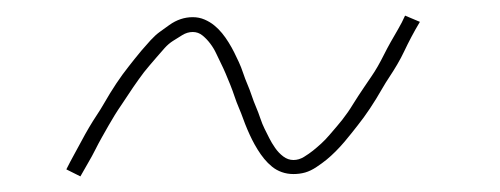

<svg xmlns="http://www.w3.org/2000/svg" viewBox="-20 -411 640 246"><path d="M83 -185 65 -194Q70 -204 75 -213Q80 -222 84.5 -230.5Q89 -239 94 -247.5Q99 -256 104 -263.5Q109 -271 113 -278Q117 -285 121 -291.5Q125 -298 129 -304Q133 -310 137 -315.5Q141 -321 145 -326Q149 -331 152.5 -335.5Q156 -340 161.5 -346.5Q167 -353 173 -359.5Q179 -366 184.5 -370Q190 -374 197 -379Q204 -384 211.5 -386.5Q219 -389 227 -389Q235 -389 242 -386Q249 -383 254.5 -378.5Q260 -374 264.5 -368.5Q269 -363 273 -356.5Q277 -350 280 -344Q283 -338 286 -331.5Q289 -325 291.5 -317.5Q294 -310 297 -303Q300 -296 302.5 -288.5Q305 -281 308 -274Q311 -267 313.5 -259.5Q316 -252 319 -246Q322 -240 325 -234Q328 -228 332.5 -221.5Q337 -215 343 -210.5Q349 -206 356 -206Q363 -206 369.5 -210Q376 -214 381 -218Q386 -222 391.5 -227Q397 -232 402.5 -238.5Q408 -245 411.5 -249Q415 -253 418.5 -257.5Q422 -262 425.5 -267Q429 -272 432 -277Q435 -282 439 -288Q443 -294 447 -300Q451 -306 455.5 -312.5Q460 -319 464 -326Q468 -333 472 -341Q476 -349 480.5 -357Q485 -365 490 -373.5Q495 -382 499 -391L518 -383Q512 -373 507 -363.5Q502 -354 498 -345.5Q494 -337 489 -328.5Q484 -320 479 -312.5Q474 -305 470 -298Q466 -291 462 -284.5Q458 -278 454 -272Q450 -266 446 -260.5Q442 -255 438 -250Q434 -245 430.5 -240.5Q427 -236 421.5 -229.5Q416 -223 410 -217Q404 -211 398.5 -206.5Q393 -202 385.5 -197Q378 -192 371 -190Q364 -188 356 -188Q348 -188 341 -190.5Q334 -193 328.5 -197.5Q323 -202 318.5 -207.5Q314 -213 310 -219.5Q306 -226 303 -232Q300 -238 297 -245Q294 -252 291.5 -259Q289 -266 286 -273Q283 -280 280.5 -287.5Q278 -295 275 -302.5Q272 -310 269 -317Q266 -324 263 -330Q260 -336 257 -342.5Q254 -349 249.5 -355Q245 -361 239.5 -365.5Q234 -370 227 -370Q220 -370 213.5 -366Q207 -362 201.5 -358.5Q196 -355 191 -349.5Q186 -344 180.5 -337.5Q175 -331 171.5 -327Q168 -323 164.5 -318.5Q161 -314 157.5 -309Q154 -304 150.5 -299Q147 -294 143.5 -288.5Q140 -283 135.5 -276.5Q131 -270 127 -263.5Q123 -257 119 -250Q115 -243 110.5 -235Q106 -227 102 -219Q98 -211 93 -202.5Q88 -194 83 -185Z"/></svg>

Font: Iosevka Aile Thin Oblique
Style: Regular
Weight: 100
Italic angle: -9°
Designer: Belleve Invis
Foundry: Belleve Invis
Version: Version 31.1.0; ttfautohint (v1.8.4)